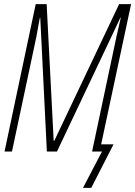

<svg xmlns="http://www.w3.org/2000/svg" viewBox="-20 -734 655 930"><path d="M382 176H422L530 -35H470L615 -714H557L243 -52H240L206 -714H153L2 0H38L156 -555C162 -586 166 -608 173 -648H175L207 0H256L563 -648H565C558 -617 551 -587 544 -556L426 0H474Z"/></svg>

Font: Noto Sans ExtraCondensed ExtraLight
Style: Italic
Weight: 200
Width: 2
Italic angle: -12°
Designer: Monotype Design Team
Foundry: Monotype Imaging Inc.
Version: Version 2.013